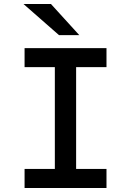

<svg xmlns="http://www.w3.org/2000/svg" viewBox="-20 -941 656 961"><path d="M254.5 0V-700H361V0ZM103 0V-95.5H513V0ZM103 -605V-700H513V-605ZM275.5 -765 97.5 -921H235L377 -765Z"/></svg>

Font: Overpass Mono SemiBold
Style: Regular
Weight: 600
Monospace: yes
Designer: Delve Withrington, Dave Bailey
Foundry: Delve Fonts LLC
Version: Version 4.000